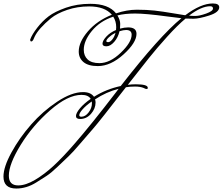

<svg xmlns="http://www.w3.org/2000/svg" viewBox="-166 -731 1284 1107"><path d="M447 -494Q447 -488 458 -488Q469 -488 481.5 -503.5Q494 -519 500 -542Q478 -531 462.5 -516.5Q447 -502 447 -494ZM364 -135Q364 -142 363 -146Q330 -123 310.5 -101Q291 -79 291 -67Q291 -58 303 -58Q326 -58 345 -83Q364 -108 364 -135ZM1046 -695Q995 -695 924 -641Q935 -639 959.5 -639Q984 -639 1023 -653Q1062 -667 1062 -682Q1062 -695 1046 -695ZM425 -479Q425 -496 447 -520Q469 -544 503 -558Q504 -563 504 -574Q504 -608 487 -635Q410 -609 363.5 -552.5Q317 -496 317 -444Q317 -409 339.5 -388Q362 -367 407 -367Q468 -367 530.5 -427Q593 -487 593 -531Q593 -558 561 -558Q546 -558 523 -551Q515 -515 492.5 -489.5Q470 -464 447.5 -464Q425 -464 425 -479ZM-61 338Q-18 338 36 306Q90 274 142.5 225.5Q195 177 261 101Q358 -10 506 -203Q514 -214 518 -219Q447 -201 382 -158Q385 -149 385 -140Q385 -105 359 -75Q333 -45 296 -45Q272 -45 272 -62Q272 -79 295 -106.5Q318 -134 357 -161Q343 -184 304 -184Q225 -184 123.5 -95.5Q22 -7 -46.5 104Q-115 215 -115 282Q-115 338 -61 338ZM503 -654Q566 -675 623 -675Q680 -675 725 -670Q770 -665 834.5 -654Q899 -643 902 -643Q992 -711 1061 -711Q1098 -711 1098 -689Q1098 -660 1040 -641.5Q982 -623 949 -623Q916 -623 904 -624Q858 -586 797.5 -519Q737 -452 692 -395.5Q647 -339 571 -242Q594 -245 617 -245Q686 -245 686 -225Q686 -218 680.5 -218Q675 -218 671.5 -219.5Q668 -221 662 -224Q642 -232 612.5 -232Q583 -232 560 -228Q406 -29 372 9.5Q338 48 296 97.5Q254 147 229 170.5Q204 194 166.5 230Q129 266 102 283.5Q75 301 43 321Q-13 356 -72 356Q-146 356 -146 287Q-146 232 -100 148Q-54 64 13 -12.5Q80 -89 163.5 -144.5Q247 -200 313 -200Q357 -200 376 -173Q446 -217 530 -235Q755 -524 880 -626Q858 -628 799 -636Q674 -653 613 -653Q552 -653 511 -642Q527 -616 527 -593.5Q527 -571 526 -566Q552 -573 573 -573Q621 -573 621 -536Q621 -485 546.5 -417.5Q472 -350 398 -350Q343 -350 315.5 -373Q288 -396 288 -434Q288 -489 341 -550.5Q394 -612 479 -646Q438 -694 348 -694Q280 -694 221.5 -674Q163 -654 128 -626Q56 -566 34 -520L25 -500Q20 -492 14 -492Q8 -492 8 -503Q19 -533 49 -571.5Q79 -610 114.5 -637Q150 -664 214 -686.5Q278 -709 355 -709Q460 -709 503 -654Z"/></svg>

Font: Miss Fajardose
Style: Regular
Weight: 400
Version: Version 1.000